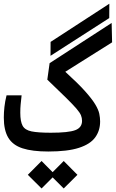

<svg xmlns="http://www.w3.org/2000/svg" viewBox="-20 -831 638 1058"><path d="M246.1 3.9Q158.2 3.9 104.2 -13.7Q50.3 -31.2 25.6 -72.3Q1 -113.3 1 -183.1Q1 -211.4 4.4 -241.9Q7.8 -272.5 16.1 -305.7H99.1Q95.7 -276.4 93.8 -255.9Q91.8 -235.4 91.8 -209.5Q91.8 -161.6 104.7 -137.9Q117.7 -114.3 154.1 -106.9Q190.4 -99.6 259.8 -99.6Q357.4 -99.6 394.8 -113.8Q432.1 -127.9 432.1 -165Q432.1 -180.7 426.3 -195.3Q420.4 -210 401.4 -232.2Q382.3 -254.4 344 -292.2Q305.7 -330.1 240.7 -392.1L253.4 -482.9L595.2 -704.6L597.7 -597.7L339.8 -435.5Q408.7 -373 447.5 -329.8Q486.3 -286.6 504.4 -256.6Q522.5 -226.6 527.1 -204.3Q531.7 -182.1 531.7 -161.6Q531.7 -111.3 504.6 -74Q477.5 -36.6 415 -16.4Q352.5 3.9 246.1 3.9ZM258.3 -523.4 258.8 -600.1 582.5 -810.5 582 -731.4ZM331.1 207.5 270 146.5 209 207.5 133.3 132.3 209 56.2 270 117.7 331.1 56.2 406.7 132.3Z"/></svg>

Font: CaskaydiaMono NF
Style: Regular
Weight: 400
Designer: Aaron Bell
Foundry: Saja Typeworks
Version: Version 2111.001; ttfautohint (v1.8.4);Nerd Fonts 3.1.1